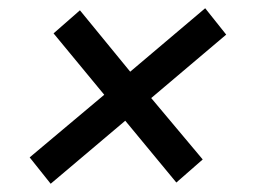

<svg xmlns="http://www.w3.org/2000/svg" viewBox="-20 -489 624 466"><path d="M103 -43 52 -107 233 -259 110 -408 174 -464 296 -315 478 -469 529 -405 347 -251 472 -102 408 -46 284 -196Z"/></svg>

Font: Archivo VF Beta
Style: Italic
Weight: 400
Italic angle: -10°
Designer: Hector Gatti
Foundry: Omnibus-Type
Version: Version 1.002